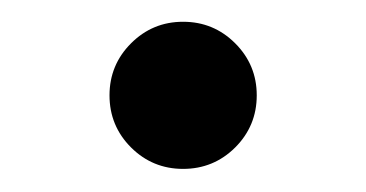

<svg xmlns="http://www.w3.org/2000/svg" viewBox="-20 -145 328 172"><path d="M144 6.3Q116.7 6.3 97.4 -12.9Q78.1 -32.2 78.1 -59.6Q78.1 -86.9 97.4 -106.2Q116.7 -125.5 144 -125.5Q171.4 -125.5 190.7 -106.2Q210 -86.9 210 -59.6Q210 -32.2 190.7 -12.9Q171.4 6.3 144 6.3Z"/></svg>

Font: Inter
Style: Regular
Weight: 400
Designer: Rasmus Andersson
Foundry: rsms
Version: Version 4.001;git-9221beed3